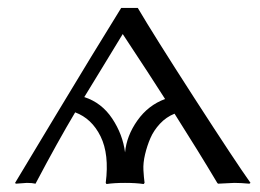

<svg xmlns="http://www.w3.org/2000/svg" viewBox="-20 -462 656 485"><path d="M530.8 2 528.8 0Q482.9 -77.1 420.9 -174.8Q399.9 -166.5 384 -149.4Q368.2 -132.3 359.9 -113Q351.6 -93.8 346.4 -72Q341.3 -50.3 342.3 -32.2Q343.3 -14.2 345.2 0L342.8 2.9Q324.2 0 295.9 0Q267.6 0 249 2.9L247.1 0Q256.3 -72.3 234.1 -117.4Q211.9 -162.6 169.9 -178.2Q126.5 -105.5 70.8 0L69.8 2Q61 0 47.9 0L20 2L18.1 0Q24.4 -10.3 120.8 -170.7Q217.3 -331.1 286.1 -441.9H328.1Q366.7 -376 471.4 -213.6Q576.2 -51.3 612.8 0L609.9 2Q587.9 0 571.8 0ZM290 -376Q269 -341.3 236.6 -288.3Q204.1 -235.4 192.9 -216.8Q236.8 -202.6 263.4 -162.6Q290 -122.6 295.9 -77.1Q299.8 -119.1 327.1 -157.7Q354.5 -196.3 397 -211.9Q362.3 -266.6 290 -376Z"/></svg>

Font: Linear Smooth
Style: Regular
Weight: 400
Designer: Philipp H. Poll, Flanker
Foundry: Philipp H. Poll, reworked by Flanker
Version: Version 1.061 | FøM Fix